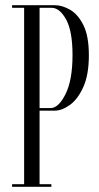

<svg xmlns="http://www.w3.org/2000/svg" viewBox="-20 -720 382 740"><path d="M26.5 0V-10H73V-690H26.5V-700H190.5Q219.5 -700 250 -682.5Q280.5 -665 301.5 -623Q322.5 -581 322.5 -507.5Q322.5 -432 301.2 -384.8Q280 -337.5 249.2 -315.5Q218.5 -293.5 190.5 -293.5H132.5V-10H178V0ZM132.5 -303.5H175Q205.5 -303.5 232.5 -357.2Q259.5 -411 259.5 -508Q259.5 -600 234.8 -645Q210 -690 178.5 -690H132.5Z"/></svg>

Font: Imbue 100pt Light
Style: Regular
Weight: 300
Designer: Tyler Finck
Foundry: Etcetera Type Company
Version: Version 1.102; ttfautohint (v1.8.3)